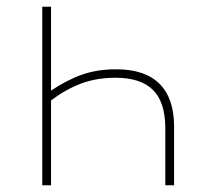

<svg xmlns="http://www.w3.org/2000/svg" viewBox="-20 -548 640 568"><path d="M131 -280Q179 -312 223.5 -327.5Q268 -343 324 -343Q409 -343 452 -300Q495 -257 495 -174V0H469V-168Q469 -246 432.5 -282Q396 -318 322 -318Q266 -318 220.5 -301Q175 -284 131 -251V0H105V-528H131Z"/></svg>

Font: Noto Sans Mono UI Thin
Style: Regular
Weight: 250
Monospace: yes
Designer: Monotype Design team
Foundry: Monotype Imaging Inc.
Version: Version 1.000